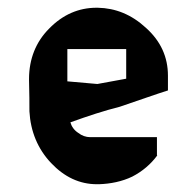

<svg xmlns="http://www.w3.org/2000/svg" viewBox="-20 -472 501 494"><path d="M234.4 2C264.6 1 293.9 -4.9 320.3 -17.6C346.7 -31.2 368.2 -49.8 384.8 -72.3H383.8C383.8 -91.8 383.8 -107.4 383.8 -119.1H211.9C201.2 -119.1 190.4 -123 181.6 -129.9C170.9 -136.7 164.1 -146.5 161.1 -157.2C207 -173.8 249 -187.5 288.1 -197.3C342.8 -215.8 383.8 -230.5 412.1 -239.3C412.1 -252 412.1 -264.6 412.1 -277.3C412.1 -325.2 393.6 -366.2 355.5 -400.4C318.4 -434.6 277.3 -451.2 231.4 -452.1C230.5 -452.1 229.5 -452.1 228.5 -452.1C182.6 -452.1 141.6 -434.6 106.4 -398.4C72.3 -364.3 54.7 -320.3 54.7 -268.6C54.7 -267.6 54.7 -266.6 54.7 -265.6C55.7 -231.4 55.7 -205.1 55.7 -185.5C58.6 -133.8 77.1 -88.9 111.3 -52.7C145.5 -16.6 184.6 2 229.5 2C231.4 2 232.4 2 234.4 2ZM153.3 -345.7H304.7V-269.5L230.5 -255.9L153.3 -262.7Z"/></svg>

Font: DropForged
Style: Regular
Weight: 400
Designer: Antoine
Version: Version 1.0